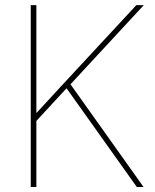

<svg xmlns="http://www.w3.org/2000/svg" viewBox="-20 -748 621 768"><path d="M123 -261.7 115.7 -285.2Q145 -316.9 171.9 -345.9Q198.7 -375 225.6 -404.3Q252.4 -433.6 281.7 -464.8L525.4 -727.5H555.2L255.9 -404.3L250 -398.9ZM103 0V-727.5H125.5V-468.8V-289.1V-273.4V0ZM527.3 0 240.2 -403.3 258.3 -416 554.2 0Z"/></svg>

Font: Inter 20pt Thin
Style: Regular
Weight: 250
Version: Version 4.001;git-66647c0bb